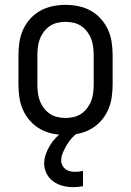

<svg xmlns="http://www.w3.org/2000/svg" viewBox="-20 -548 540 791"><path d="M250 8Q223 8 196.5 2.5Q170 -3 146.5 -16Q123 -29 104.5 -49.5Q86 -70 75 -94.5Q64 -119 60 -146Q56 -173 56 -200V-320Q56 -347 60 -374Q64 -401 75 -425.5Q86 -450 104.5 -470.5Q123 -491 146.5 -504Q170 -517 196.5 -522.5Q223 -528 250 -528Q277 -528 303.5 -522.5Q330 -517 353.5 -504Q377 -491 395.5 -470.5Q414 -450 425 -425.5Q436 -401 440 -374Q444 -347 444 -320V-200Q444 -173 440 -146Q436 -119 425 -94.5Q414 -70 395.5 -49.5Q377 -29 353.5 -16Q330 -3 303.5 2.5Q277 8 250 8ZM250 -62Q267 -62 284 -66Q301 -70 315 -79.5Q329 -89 339.5 -103Q350 -117 356 -133Q362 -149 364 -166Q366 -183 366 -200V-320Q366 -337 364 -354Q362 -371 356 -387Q350 -403 339.5 -417Q329 -431 315 -440.5Q301 -450 284 -454Q267 -458 250 -458Q233 -458 216 -454Q199 -450 185 -440.5Q171 -431 160.5 -417Q150 -403 144 -387Q138 -371 136 -354Q134 -337 134 -320V-200Q134 -183 136 -166Q138 -149 144 -133Q150 -117 160.5 -103Q171 -89 185 -79.5Q199 -70 216 -66Q233 -62 250 -62ZM280 223Q259 223 238 217.5Q217 212 199.5 199.5Q182 187 172 167Q162 147 162 126Q162 106 169 86.5Q176 67 186.5 50Q197 33 211 18.5Q225 4 242 -8H299V0Q285 10 274 23Q263 36 254.5 50.5Q246 65 239 81Q232 97 232 114Q232 124 237 133.5Q242 143 250 149Q258 155 268.5 157.5Q279 160 289 160Q297 160 305.5 159Q314 158 322 156V219Q311 221 301 222Q291 223 280 223Z"/></svg>

Font: Iosevka Term Curly
Style: Regular
Weight: 400
Designer: Belleve Invis
Foundry: Belleve Invis
Version: Version 32.3.0